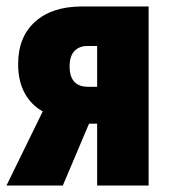

<svg xmlns="http://www.w3.org/2000/svg" viewBox="-20 -573 529 593"><path d="M0 0 112 -229Q77 -248 56.5 -285Q36 -322 36 -375Q36 -459 88.5 -506Q141 -553 233 -553H439V0H280V-191H255L174 0ZM252 -305H280V-431H250Q225 -431 210 -415.5Q195 -400 195 -368Q195 -305 252 -305Z"/></svg>

Font: Noto Sans ExtraCondensed Black
Style: Regular
Weight: 900
Width: 2
Designer: Monotype Design Team
Foundry: Monotype Imaging Inc.
Version: Version 2.013; ttfautohint (v1.8.4.7-5d5b)